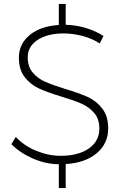

<svg xmlns="http://www.w3.org/2000/svg" viewBox="-20 -831 638 976"><path d="M311 -379Q382 -358 426 -338Q470 -318 500 -279Q530 -240 530 -178Q530 -101 471.5 -52Q413 -3 314 3V125H279V4Q212 3 147.5 -25Q83 -53 38 -98L60 -135Q102 -90 164 -64.5Q226 -39 288 -39Q379 -39 432 -76.5Q485 -114 485 -177Q485 -226 459 -256.5Q433 -287 394.5 -304Q356 -321 292 -340Q220 -362 177.5 -381.5Q135 -401 105.5 -439Q76 -477 76 -538Q76 -608 131 -653Q186 -698 279 -704V-811H314V-705Q366 -704 417 -688.5Q468 -673 506 -648L487 -610Q449 -635 400 -648Q351 -661 304 -661Q221 -661 171 -628Q121 -595 121 -540Q121 -492 146.5 -462Q172 -432 209.5 -415.5Q247 -399 311 -379Z"/></svg>

Font: Argentum Sans ExtraLight
Style: Regular
Weight: 275
Designer: Julieta Ulanovsky (Modified by Cristiano Sobral)
Foundry: Julieta Ulanovsky
Version: Version 1.000; ttfautohint (v1.5.65-e2d9)